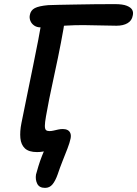

<svg xmlns="http://www.w3.org/2000/svg" viewBox="-20 -728 667 933"><path d="M199 185Q171 185 161 165Q151 145 155 120Q159 105 166.5 80Q174 55 184.5 28.5Q195 2 205 -19L236 -12Q229 -6 216.5 0Q204 6 189.5 8.5Q175 11 160 11Q120 11 101 -7Q82 -25 79 -57Q76 -89 84 -129Q99 -203 113.5 -274.5Q128 -346 141.5 -411.5Q155 -477 166 -534.5Q177 -592 185 -639L297 -644Q294 -620 288.5 -588Q283 -556 276 -520Q269 -484 261.5 -447Q254 -410 246 -374Q238 -338 231.5 -305.5Q225 -273 219 -246Q209 -194 203.5 -163Q198 -132 198 -116.5Q198 -101 203.5 -96Q209 -91 220 -91Q230 -91 240.5 -93.5Q251 -96 262.5 -98.5Q274 -101 285 -101Q299 -101 308.5 -96Q318 -91 322 -80.5Q326 -70 323 -55Q319 -35 308 -6.5Q297 22 284 54.5Q271 87 260 120Q249 151 235 168Q221 185 199 185ZM177 -595Q159 -595 146 -604Q133 -613 127.5 -627Q122 -641 125 -655Q129 -678 149 -688.5Q169 -699 214 -703Q230 -704 264.5 -704.5Q299 -705 345.5 -706Q392 -707 442 -707.5Q492 -708 538 -708Q576 -708 596 -700Q616 -692 622.5 -680Q629 -668 625 -652Q621 -628 600 -615.5Q579 -603 546 -603Q507 -603 464 -604.5Q421 -606 385 -606Q341 -606 299.5 -603.5Q258 -601 226 -598Q194 -595 177 -595Z"/></svg>

Font: Shantell Sans Medium
Style: Italic
Weight: 500
Italic angle: -11°
Designer: Stephen Nixon, Anya Danilova, Shantell Martin
Foundry: Arrow Type
Version: Version 1.011;[c5ecc13dd]